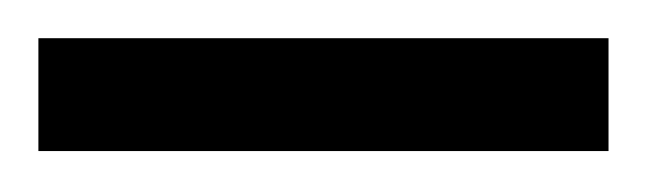

<svg xmlns="http://www.w3.org/2000/svg" viewBox="-108 -687 331 98"><path d="M-88.4 -667.5H202.6V-609.9H-88.4Z"/></svg>

Font: Viking Open Sans
Style: Regular
Weight: 400
Foundry: Ascender Corporation
Version: Version 2.001